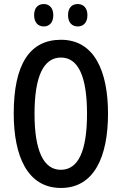

<svg xmlns="http://www.w3.org/2000/svg" viewBox="-20 -921 603 951"><path d="M149 -846C149 -809 169 -790 197 -790C224 -790 244 -809 244 -846C244 -882 224 -901 197 -901C169 -901 149 -883 149 -846ZM317 -846C317 -809 337 -790 365 -790C393 -790 413 -809 413 -846C413 -882 393 -901 365 -901C337 -901 317 -883 317 -846ZM515 -358C515 -569 447 -724 282 -724C127 -724 48 -602 48 -359C48 -149 115 10 282 10C447 10 515 -146 515 -358ZM151 -358C151 -541 195 -636 282 -636C367 -636 411 -543 411 -358C411 -171 367 -80 281 -80C196 -80 151 -174 151 -358Z"/></svg>

Font: Noto Sans Arabic UI XCn Md
Style: Regular
Weight: 500
Width: 2
Designer: Monotype Design Team, Nadine Chahine and Nizar Qandah
Foundry: Monotype Imaging Inc.
Version: Version 2.010